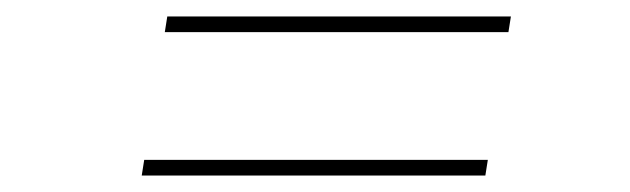

<svg xmlns="http://www.w3.org/2000/svg" viewBox="-20 -465 764 233"><path d="M183 -445H600L597 -426H180ZM155 -271H572L569 -252H152Z"/></svg>

Font: Bitter Pro Thin
Style: Italic
Weight: 250
Italic angle: -9°
Designer: Sol Matas, and Bitter project Authors
Foundry: Sol Matas
Version: Version 1.010